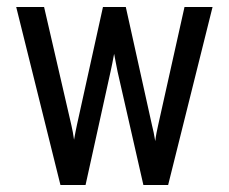

<svg xmlns="http://www.w3.org/2000/svg" viewBox="-20 -531 656 551"><path d="M153.5 0 26.5 -511H106.5L185 -171Q187 -162.5 189 -151.8Q191 -141 192.5 -130Q195 -143.5 196.8 -153.2Q198.5 -163 201 -173.5L275.5 -511H341L416 -172.5Q418.5 -162.5 421 -150.8Q423.5 -139 425.5 -126Q427 -138.5 429.2 -149.8Q431.5 -161 434 -172.5L509.5 -511H590L462.5 0H391.5L317.5 -325Q315.5 -335 312.8 -349Q310 -363 307.5 -376.5Q305 -362 302.2 -348.8Q299.5 -335.5 297.5 -326.5L225.5 0Z"/></svg>

Font: Overpass Mono Light
Style: Regular
Weight: 400
Monospace: yes
Version: Version 4.000